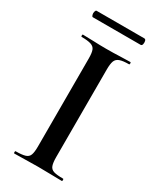

<svg xmlns="http://www.w3.org/2000/svg" viewBox="-192 -812 723 874"><g transform="rotate(30 169.5 -375.0)"><path d="M217 -81Q217 -52 222.5 -37Q228 -22 244 -17Q260 -12 293 -12Q296 -12 296 -6Q296 0 293 0Q268 0 237 -1Q206 -2 168 -2Q133 -2 101 -1Q69 0 44 0Q41 0 41 -6Q41 -12 44 -12Q76 -12 93 -17Q110 -22 115.5 -37Q121 -52 121 -81V-544Q121 -573 115.5 -587.5Q110 -602 93 -607.5Q76 -613 44 -613Q41 -613 41 -619Q41 -625 44 -625Q69 -625 101 -623.5Q133 -622 168 -622Q206 -622 237.5 -623.5Q269 -625 293 -625Q296 -625 296 -619Q296 -613 293 -613Q261 -613 244.5 -607Q228 -601 222.5 -586Q217 -571 217 -542ZM43 -716Q39 -716 36.5 -724.5Q34 -733 36.5 -741.5Q39 -750 43 -750H294Q301 -750 303 -741.5Q305 -733 303 -724.5Q301 -716 294 -716Z"/></g></svg>

Font: Cormorant Garamond Light SemiBold
Style: Regular
Weight: 600
Version: Version 4.001